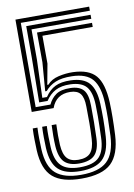

<svg xmlns="http://www.w3.org/2000/svg" viewBox="-90 -857 644 924"><g transform="rotate(-10 232.0 -395.5)"><path d="M233.8 -64.8Q186 -64.8 162.4 -88.1Q138.8 -111.5 135.2 -167.2Q133.8 -192.8 133.9 -216.4Q134 -240 135.2 -269.8H158Q155.5 -212.8 158 -168.8Q161 -122.2 179 -102.6Q197 -83 233.8 -83Q275 -83 293 -103.8Q311 -124.5 313.5 -169.8Q315.8 -211 315.9 -248Q316 -285 315.2 -329Q315 -372.8 299.9 -391.9Q284.8 -411 250.5 -411.5Q181.5 -412.5 158.8 -348.8H51.8V-800H412V-780.2H74.5V-368.2H146.8Q159.8 -396.5 184 -413.8Q208.2 -431 254.8 -429.8Q297.5 -429 317.8 -406.8Q338 -384.5 338.2 -329Q339 -285.5 338.5 -249.4Q338 -213.2 336.5 -169.8Q334.5 -114.8 311.2 -89.8Q288 -64.8 233.8 -64.8ZM233.8 -27.8Q161 -27.8 127 -59.5Q93 -91.2 89.2 -165.8Q88 -193 87.8 -217.9Q87.5 -242.8 88.8 -269.8H111.5Q110.2 -242.5 110.6 -216.8Q111 -191 112.2 -166.8Q115.2 -103.2 143.4 -74.9Q171.5 -46.5 233.8 -46.2Q302 -46 329.8 -75.8Q357.5 -105.5 359.2 -169.8Q360.2 -202.5 360.9 -226.2Q361.5 -250 361.6 -273.8Q361.8 -297.5 360.8 -329.8Q359 -390.2 335.9 -417.9Q312.8 -445.5 257.8 -447.5Q213.8 -449 184.9 -433.8Q156 -418.5 136.2 -387.8H95.2L97.5 -606.2V-760.2H412V-740.5H119.8L120.2 -592.5L113.8 -406.8H136.5Q158 -439 186.8 -453.2Q215.5 -467.5 262.8 -466Q325 -464.2 352.9 -432.2Q380.8 -400.2 383.8 -330.2Q385.2 -295.8 385.1 -255.9Q385 -216 382 -169.5Q377 -93.2 342.4 -60.5Q307.8 -27.8 233.8 -27.8ZM233.8 8.8Q138.8 8.8 93.5 -30.4Q48.2 -69.5 43.5 -162.5Q42.2 -191.2 41.9 -216.8Q41.5 -242.2 42.8 -269.8H65.8Q64.5 -241.2 64.9 -217Q65.2 -192.8 66.5 -163.5Q70.8 -79 111.1 -44.2Q151.5 -9.5 233.8 -9.5Q321 -9.5 360.9 -46.4Q400.8 -83.2 405 -169.8Q407 -215.2 407.5 -255Q408 -294.8 406.5 -329.5Q403.2 -410 372.6 -446.6Q342 -483.2 271.2 -484.5Q221.5 -485.5 191.2 -472.6Q161 -459.8 140.5 -435.5L133 -435.2L144 -575.2L143.2 -720.8H412V-701H166.2L166.8 -564.8L148.2 -464.2H153.8Q173.8 -487.5 209.8 -495.8Q245.8 -504 279.8 -503Q357.5 -500.8 391.4 -461.1Q425.2 -421.5 429.5 -328.8Q432.2 -260.2 427.8 -170Q423 -75.8 378.8 -33.5Q334.5 8.8 233.8 8.8Z"/></g></svg>

Font: Big Shoulders Inline Text
Style: Bold
Weight: 700
Designer: Patric King
Foundry: XO Type Co
Version: Version 1.000